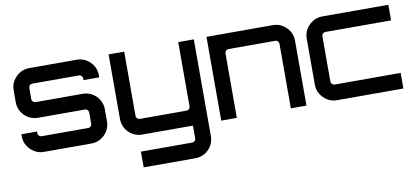

<svg xmlns="http://www.w3.org/2000/svg" viewBox="-72 -833 2865 1309"><g transform="rotate(-10 1360.5 -179.0)"><path d="M178 0Q142 0 113 -18Q84 -36 66 -65Q48 -94 48 -130V-145H156V-133Q156 -123 163.5 -115.5Q171 -108 181 -108H505Q515 -108 522 -115.5Q529 -123 529 -133V-211Q529 -221 522 -228.5Q515 -236 505 -236H178Q142 -236 113 -253.5Q84 -271 66 -300.5Q48 -330 48 -366V-450Q48 -486 66 -515Q84 -544 113 -562Q142 -580 178 -580H508Q544 -580 573.5 -562Q603 -544 620.5 -515Q638 -486 638 -450V-435H529V-447Q529 -457 522 -464.5Q515 -472 505 -472H181Q171 -472 163.5 -464.5Q156 -457 156 -447V-369Q156 -359 163.5 -351.5Q171 -344 181 -344H508Q544 -344 573.5 -326.5Q603 -309 620.5 -279.5Q638 -250 638 -214V-130Q638 -94 620.5 -65Q603 -36 573.5 -18Q544 0 508 0H178Z M830 222V113H1185Q1195 113 1202.5 105.5Q1210 98 1210 88V0H858Q823 0 793 -17.5Q763 -35 745.5 -65Q728 -95 728 -130V-578H836V-133Q836 -123 843.5 -115.5Q851 -108 861 -108H1185Q1195 -108 1202.5 -115.5Q1210 -123 1210 -133V-578H1318V92Q1318 128 1300.5 157.5Q1283 187 1253.5 204.5Q1224 222 1188 222Z M1406 0V-580H1866Q1902 -580 1931.5 -562Q1961 -544 1978.5 -515Q1996 -486 1996 -450V0H1888V-447Q1888 -457 1880.5 -464.5Q1873 -472 1863 -472H1539Q1529 -472 1521.5 -464.5Q1514 -457 1514 -447V0Z M2207 0Q2171 0 2142 -18Q2113 -36 2095 -65Q2077 -94 2077 -130V-450Q2077 -486 2095 -515Q2113 -544 2142 -562Q2171 -580 2207 -580H2665V-472H2210Q2200 -472 2192.5 -464.5Q2185 -457 2185 -447V-133Q2185 -123 2192.5 -115.5Q2200 -108 2210 -108H2667V0H2207Z"/></g></svg>

Font: Orbitron Medium
Style: Regular
Weight: 500
Designer: Matt McInerney
Foundry: The League of Moveable Type
Version: Version 2.001